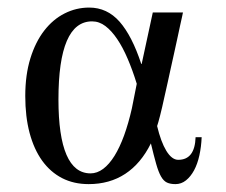

<svg xmlns="http://www.w3.org/2000/svg" viewBox="-20 -462 584 497"><path d="M334 -245.1Q323.2 -280.3 310.5 -309.8Q297.9 -339.4 283.4 -360.8Q269 -382.3 252.9 -394.5Q236.8 -406.7 218.3 -406.7Q131.3 -406.7 131.3 -204.6Q131.3 -109.4 152.1 -61.3Q172.9 -13.2 214.4 -13.2Q231.4 -13.2 247.1 -24.9Q262.7 -36.6 276.4 -58.6Q290 -80.6 301.3 -111.6Q312.5 -142.6 321.3 -181.2ZM375.5 -429.7H453.6Q453.6 -428.7 451.4 -419.2Q449.2 -409.7 446 -394.8Q442.9 -379.9 438.7 -360.8Q434.6 -341.8 430.2 -322Q425.8 -302.2 421.6 -283.2Q417.5 -264.2 414.1 -248.8Q410.6 -233.4 408.4 -223.4Q406.2 -213.4 405.8 -211.9Q399.4 -182.1 394.3 -162.4Q389.2 -142.6 386.7 -135.7Q396.5 -94.7 410.6 -71.5Q424.8 -48.3 441.4 -48.3Q484.4 -48.3 486.3 -106.9H502Q501 -82 496.1 -59.8Q491.2 -37.6 482.4 -21.2Q473.6 -4.9 461.4 4.9Q449.2 14.6 434.1 14.6Q420.9 14.6 412.1 10.5Q403.3 6.3 396.7 -5.4Q390.1 -17.1 384.3 -37.6Q378.4 -58.1 370.6 -90.8Q344.7 -38.6 304.2 -12Q263.7 14.6 209.5 14.6Q170.9 14.6 140.6 -1Q110.4 -16.6 89.1 -46.1Q67.9 -75.7 56.6 -117.9Q45.4 -160.2 45.4 -213.4Q45.4 -268.1 58.6 -310.8Q71.8 -353.5 94.5 -382.8Q117.2 -412.1 147.2 -427.2Q177.2 -442.4 210.9 -442.4Q257.3 -442.4 289.6 -405.8Q321.8 -369.1 345.7 -296.4H346.7Z"/></svg>

Font: XB Niloofar
Style: Regular
Weight: 400
Designer: Behnam
Foundry: Irmug
Version: Version 7.201 2008